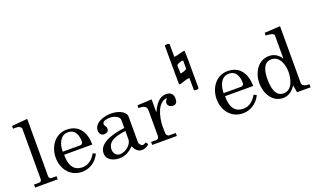

<svg xmlns="http://www.w3.org/2000/svg" viewBox="-98 -1537 3464 2107"><g transform="rotate(-20 1634.0 -484.0)"><path d="M25 -35V0H288V-37H227C216 -37 201 -50 201 -66V-738L18 -722V-690L68 -689C90 -689 114 -671 114 -654V-69C114 -48 104 -35 86 -35Z M349 -229C349 -99 432 15 570 15C662 15 737 -37 779 -121L747 -138C714 -78 662 -31 592 -31C471 -31 447 -131 447 -229H776C776 -363 715 -479 566 -479C428 -479 349 -356 349 -229ZM569 -447C660 -447 680 -365 680 -294C679 -281 664 -266 651 -266H444C444 -345 474 -447 569 -447Z M1007 15C1072 15 1129 -14 1172 -64C1196 -19 1220 15 1273 15C1292 14 1340 0 1353 -25L1335 -50C1324 -43 1308 -35 1296 -35C1275 -35 1255 -62 1255 -81V-379C1255 -446 1159 -479 1083 -479C1008 -479 884 -447 884 -351C884 -318 902 -290 938 -290C970 -290 992 -305 992 -339C992 -363 969 -376 969 -398V-399C971 -437 1036 -440 1062 -440C1098 -440 1168 -418 1168 -372V-280C1070 -268 859 -230 859 -96C859 -15 937 15 1007 15ZM955 -105C955 -177 1013 -211 1076 -227C1097 -232 1143 -243 1168 -245V-149C1168 -82 1088 -25 1028 -25C982 -25 955 -62 955 -105Z M1392 -35V0H1680V-35H1602C1587 -35 1570 -55 1570 -70V-71C1570 -78 1569 -147 1569 -155C1571 -267 1612 -424 1721 -429C1709 -417 1695 -397 1695 -378C1695 -345 1723 -326 1756 -326C1796 -326 1807 -355 1807 -391C1807 -439 1780 -472 1729 -472H1727C1631 -472 1593 -390 1557 -321V-472L1389 -464V-432C1437 -431 1484 -428 1484 -369V-67C1484 -53 1473 -35 1453 -35Z M1953 -630 1950 -724C1950 -732 1965 -741 1995 -751C2001 -754 2009 -756 2018 -756C2022 -756 2025 -755 2028 -754V-665C2028 -658 2024 -653 2015 -648C2006 -643 1995 -639 1983 -636C1970 -632 1960 -630 1953 -630ZM2056 -402C2074 -402 2083 -406 2083 -413C2083 -701 2082 -846 2080 -848C2077 -849 2075 -850 2072 -850C2061 -850 2048 -848 2031 -842C1991 -831 1964 -825 1951 -825C1950 -826 1950 -876 1950 -973C1950 -974 1948 -976 1944 -979C1939 -982 1932 -983 1923 -983C1904 -983 1895 -980 1895 -973C1895 -677 1896 -528 1897 -526C1898 -523 1903 -522 1912 -522C1915 -522 1927 -526 1950 -534C1982 -545 2005 -550 2019 -550C2023 -550 2026 -550 2027 -549C2028 -548 2028 -502 2028 -413C2028 -406 2037 -402 2056 -402Z M2228 -229C2228 -99 2311 15 2449 15C2541 15 2616 -37 2658 -121L2626 -138C2593 -78 2541 -31 2471 -31C2350 -31 2326 -131 2326 -229H2655C2655 -363 2594 -479 2445 -479C2307 -479 2228 -356 2228 -229ZM2448 -447C2539 -447 2559 -365 2559 -294C2558 -281 2543 -266 2530 -266H2323C2323 -345 2353 -447 2448 -447Z M2922 8C2985 8 3035 -32 3069 -85L3084 0H3242V-35C3216 -36 3156 -38 3156 -81V-745L2973 -734V-702C2997 -701 3069 -700 3069 -667V-397C3036 -449 2990 -479 2929 -479C2798 -479 2728 -353 2728 -234C2728 -119 2792 8 2922 8ZM2941 -436C3039 -436 3072 -324 3072 -243C3072 -164 3044 -38 2943 -38C2839 -38 2827 -167 2827 -243C2827 -320 2840 -436 2941 -436Z"/></g></svg>

Font: MusAnalysis
Style: Regular
Weight: 400
Version: Version 2.0